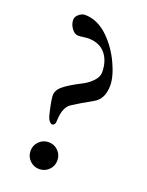

<svg xmlns="http://www.w3.org/2000/svg" viewBox="-130 -727 616 807"><g transform="rotate(20 177.5 -323.5)"><path d="M105.5 -88.5Q123 -106 148 -106Q173 -106 190.5 -88.5Q208 -71 208 -46Q208 -21 190.5 -3.5Q173 14 148 14Q123 14 105.5 -3.5Q88 -21 88 -46Q88 -71 105.5 -88.5ZM108 -661Q166 -661 216 -611Q257 -570 283 -514Q309 -458 309 -418Q309 -357 267 -334Q218 -307 181 -283Q151 -264 149 -204Q149 -181 134 -181Q129 -181 122 -189.5Q115 -198 112 -210Q99 -261 96 -293Q94 -318 118 -338.5Q142 -359 197 -387Q221 -399 239.5 -418.5Q258 -438 258 -458Q258 -509 232 -540.5Q206 -572 157 -573Q148 -573 133.5 -571Q119 -569 110 -569Q94 -569 81 -587Q68 -605 68 -625Q68 -639 81.5 -650Q95 -661 108 -661Z"/></g></svg>

Font: EB Garamond
Style: SC
Weight: 400
Version: Version 000.010